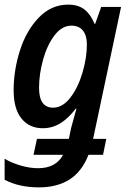

<svg xmlns="http://www.w3.org/2000/svg" viewBox="-22 -571 544 831"><path d="M-2 207V116Q26 133 66 145Q106 157 143 157Q220 157 251 99H123L138 30H276L286 -18Q303 -81 309 -101H306Q275 -60 240 -38Q205 -16 163 -16Q105 -16 71 -58Q37 -100 37 -180Q37 -267 64.5 -353Q92 -439 146 -495Q200 -551 273 -551Q317 -551 344 -529.5Q371 -508 387 -468H390L416 -541H502L381 30H438L424 99H361Q333 171 279.5 205.5Q226 240 146 240Q61 240 -2 207ZM354 -379Q354 -417 337 -438.5Q320 -460 287 -460Q246 -460 214 -418Q182 -376 164.5 -313Q147 -250 147 -191Q147 -105 208 -105Q249 -105 282.5 -148.5Q316 -192 335 -256.5Q354 -321 354 -379Z"/></svg>

Font: Noto Sans UI NarrowMedium
Style: Italic
Weight: 500
Width: 4
Italic angle: -12°
Designer: Monotype Design Team
Foundry: Monotype Imaging Inc.
Version: Version 1.001